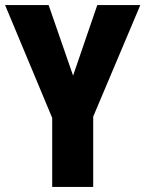

<svg xmlns="http://www.w3.org/2000/svg" viewBox="-20 -734 571 754"><path d="M267 -437 362 -714H531L346 -276V0H185V-271L0 -714H171Z"/></svg>

Font: Noto Sans Display Condensed ExtraBold
Style: Regular
Weight: 800
Width: 3
Designer: Monotype Design Team
Foundry: Monotype Imaging Inc.
Version: Version 2.003